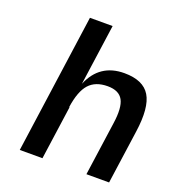

<svg xmlns="http://www.w3.org/2000/svg" viewBox="-128 -804 836 907"><g transform="rotate(20 290.0 -350.0)"><path d="M222 -270H224L186 0H72L170 -700H284L241 -394Q289 -510 413 -510Q508 -510 542.5 -453Q577 -396 559 -270L521 0H407L445 -270Q457 -352 437 -388.5Q417 -425 360 -425Q299 -425 266.5 -389Q234 -353 222 -270Z"/></g></svg>

Font: Fivo Sans Modern Med
Style: Italic
Weight: 450
Designer: Alexander Slobzheninov
Foundry: Alexander Slobzheninov
Version: 1.0